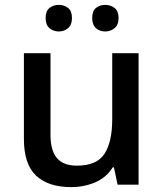

<svg xmlns="http://www.w3.org/2000/svg" viewBox="-20 -757 671 787"><path d="M548 -539V0H462L447 -71H442Q416 -29 370 -9.5Q324 10 272 10Q178 10 128 -37Q78 -84 78 -187V-539H187V-203Q187 -141 213 -109.5Q239 -78 295 -78Q377 -78 408.5 -127Q440 -176 440 -268V-539ZM167 -683Q167 -712 183 -724.5Q199 -737 221 -737Q243 -737 259 -724.5Q275 -712 275 -683Q275 -655 259 -641.5Q243 -628 221 -628Q199 -628 183 -641.5Q167 -655 167 -683ZM358 -683Q358 -712 373.5 -724.5Q389 -737 411 -737Q433 -737 449.5 -724.5Q466 -712 466 -683Q466 -655 449.5 -641.5Q433 -628 411 -628Q389 -628 373.5 -641.5Q358 -655 358 -683Z"/></svg>

Font: Noto Sans Adlam Medium
Style: Regular
Weight: 500
Version: Version 3.001